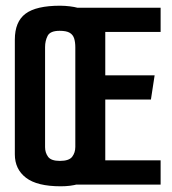

<svg xmlns="http://www.w3.org/2000/svg" viewBox="-20 -647 603 673"><path d="M193 6Q110 6 71 -24Q32 -54 32 -106V-508Q32 -571 69.5 -599Q107 -627 191 -627Q263 -626 299.5 -598Q336 -570 336 -507V-106Q336 -55 299 -24.5Q262 6 193 6ZM190 -83Q222 -83 233 -97.5Q244 -112 244 -132V-481Q244 -499 240 -512Q236 -525 224.5 -532Q213 -539 189 -539Q156 -539 147 -521.5Q138 -504 138 -482V-131Q138 -112 148.5 -97.5Q159 -83 190 -83ZM247 0V-620H543V-535H349V-383H522L509 -298H349V-85H543V0Z"/></svg>

Font: Smooch Sans Thin
Style: Bold
Weight: 700
Version: Version 1.010